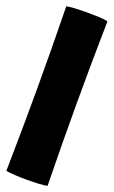

<svg xmlns="http://www.w3.org/2000/svg" viewBox="-195 -912 668 1125"><g transform="rotate(20 138.5 -349.0)"><path d="M10 164Q20 -352 10 -862Q24 -866 60.5 -868Q97 -870 138 -870Q176 -870 211.5 -868.5Q247 -867 267 -862Q257 -352 267 164Q253 168 216.5 170Q180 172 139 172Q101 172 65.5 170Q30 168 10 164Z"/></g></svg>

Font: Oi
Style: Regular
Weight: 400
Designer: Kostas Bartsokas, Mohamad Dakak
Foundry: Foundry5
Version: Version 4.000